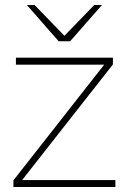

<svg xmlns="http://www.w3.org/2000/svg" viewBox="-20 -752 518 772"><path d="M34 0H444V-28H69L434 -493V-520H44V-492H399L34 -27ZM88 -732 216 -586H262L390 -732H359L239 -608L119 -732Z"/></svg>

Font: Aspekta 100
Style: Regular
Weight: 100
Designer: Ivo Dolenc
Version: Version 2.000